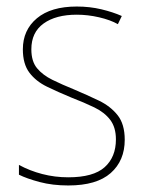

<svg xmlns="http://www.w3.org/2000/svg" viewBox="-20 -651 444 588"><path d="M362 -223Q362 -159 319 -121Q276 -83 189 -83Q141 -83 101.5 -93.5Q62 -104 38 -116V-146Q71 -128 109.5 -118Q148 -108 189 -108Q266 -108 300.5 -139Q335 -170 335 -224Q335 -261 317.5 -284Q300 -307 269 -322Q238 -337 199 -352Q158 -369 124 -385.5Q90 -402 70 -428.5Q50 -455 50 -500Q50 -559 93 -595Q136 -631 215 -631Q255 -631 290.5 -622.5Q326 -614 353 -602L341 -577Q318 -590 283.5 -598Q249 -606 215 -606Q151 -606 113.5 -579Q76 -552 76 -500Q76 -463 93.5 -442Q111 -421 140.5 -406.5Q170 -392 207 -377Q247 -360 282.5 -343Q318 -326 340 -298.5Q362 -271 362 -223Z"/></svg>

Font: Noto Sans Kannada UI SemiCondensed Thin
Style: Regular
Weight: 100
Width: 4
Designer: Jelle Bosma - Monotype Design Team
Foundry: Monotype Imaging Inc.
Version: Version 2.005; ttfautohint (v1.8.4.7-5d5b)